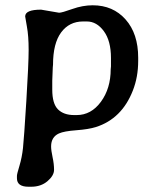

<svg xmlns="http://www.w3.org/2000/svg" viewBox="-20 -502 588 730"><path d="M401.9 -281.7Q401.9 -346.7 374.8 -383.5Q347.7 -420.4 310.1 -420.4H295.9Q243.2 -420.4 212.4 -378.7Q181.6 -336.9 181.6 -255.9L180.7 -246.1L178.7 -195.3V-161.1Q178.7 -107.9 200.4 -86.2Q222.2 -64.5 262.2 -64.5H271.5Q326.7 -64.5 363.8 -115.2Q400.9 -166 400.9 -238.8L401.9 -249.5ZM136.2 -465.3 204.6 -453.6Q215.3 -453.6 254.9 -467.8Q294.4 -481.9 332.5 -481.9Q409.7 -481.9 457.5 -428Q505.4 -374 505.4 -282.7V-270.5Q505.4 -209 484.9 -157.2Q442.9 -50.3 344.7 -19Q316.9 -10.3 270.3 -6.8Q223.6 -3.4 204.1 5.4Q174.3 19 174.3 54.7Q174.3 69.8 179.9 95.7Q185.5 121.6 185.5 143.6Q185.5 165.5 160.6 186.8Q135.7 208 98.6 208H88.4Q44.4 208 44.4 175.8V166.5Q44.4 159.7 54 128.2Q63.5 96.7 67.4 60.8Q71.3 24.9 80.1 -117.7Q88.9 -260.3 88.9 -312.7Q88.9 -365.2 82.3 -400.9Q75.7 -436.5 75.7 -439.5Q75.7 -465.3 136.2 -465.3Z"/></svg>

Font: Averia Gruesa Libre
Style: Regular
Weight: 400
Italic angle: -1.70001°
Version: Version 1.002